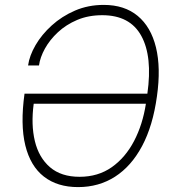

<svg xmlns="http://www.w3.org/2000/svg" viewBox="-20 -753 708 783"><path d="M298.5 10Q214 10 159 -32.8Q104 -75.5 83.2 -160.2Q62.5 -245 80 -371H581Q602.5 -522.5 556.2 -606.8Q510 -691 397 -691Q340.5 -691 295 -671.8Q249.5 -652.5 216.2 -621.5Q183 -590.5 163.2 -554.8Q143.5 -519 139 -486H94.5Q100 -526 125 -569Q150 -612 191 -649.2Q232 -686.5 285.8 -709.8Q339.5 -733 403 -733Q487.5 -733 541.5 -688.2Q595.5 -643.5 616 -560Q636.5 -476.5 620 -360Q603.5 -240 559.5 -157.5Q515.5 -75 449.2 -32.5Q383 10 298.5 10ZM304.5 -32Q380 -32 435.8 -71.2Q491.5 -110.5 526.8 -178Q562 -245.5 575 -330H117.5Q106 -245 122.2 -177.5Q138.5 -110 184 -71Q229.5 -32 304.5 -32Z"/></svg>

Font: Public Sans Thin
Style: Italic
Weight: 100
Italic angle: -8°
Designer: The Public Sans project authors (U.S. Web Design System). Libre Franklin designed by Pablo Impallari and Rodrigo Fuenzal
Version: Version 2.000